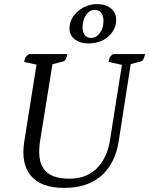

<svg xmlns="http://www.w3.org/2000/svg" viewBox="-20 -905 728 937"><path d="M293 12Q181 12 131.5 -46.5Q82 -105 98 -211L160 -601L173 -586L98 -603Q100 -617 105 -625.5Q110 -634 121 -641H308Q306 -625 301 -616Q296 -607 288 -605L218 -587L238 -604L176 -220Q169 -176 172.5 -141Q176 -106 192.5 -82Q209 -58 240 -45.5Q271 -33 319 -33Q364 -33 398.5 -47.5Q433 -62 457 -88Q481 -114 496 -148Q511 -182 517 -222L578 -607L581 -587L510 -603Q512 -618 516.5 -626Q521 -634 532 -641H688Q685 -626 680 -616.5Q675 -607 667 -605L609 -590L621 -612L559 -214Q551 -163 530.5 -121.5Q510 -80 477.5 -50Q445 -20 399 -4Q353 12 293 12ZM412 -693Q370 -693 344.5 -713.5Q319 -734 319 -766Q319 -798 337.5 -825Q356 -852 387 -868.5Q418 -885 453 -885Q496 -885 521.5 -864Q547 -843 547 -808Q547 -776 529 -749.5Q511 -723 480.5 -708Q450 -693 412 -693ZM424 -720Q450 -720 467.5 -744.5Q485 -769 485 -804Q485 -827 474 -842Q463 -857 443 -857Q418 -857 400.5 -832.5Q383 -808 383 -770Q383 -747 394 -733.5Q405 -720 424 -720Z"/></svg>

Font: Petrona
Style: Italic
Weight: 400
Italic angle: -9°
Designer: Ringo R. Seeber
Foundry: Ringo R. Seeber
Version: Version 2.001; ttfautohint (v1.8.3)